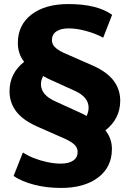

<svg xmlns="http://www.w3.org/2000/svg" viewBox="-20 -736 639 947"><path d="M281 191Q209 191 148 175Q87 159 47 132L93 16Q115 31 146.5 43.5Q178 56 213 63.5Q248 71 280 71Q319 71 341 56Q363 41 363 13Q363 -5 350 -19.5Q337 -34 306 -49L161 -113Q92 -144 59.5 -187Q27 -230 27 -286Q27 -374 99 -431Q68 -471 68 -524Q68 -613 135.5 -664.5Q203 -716 317 -716Q459 -716 533 -663L489 -550Q453 -570 405.5 -583Q358 -596 319 -596Q280 -596 258 -581Q236 -566 236 -538Q236 -520 249 -505.5Q262 -491 293 -476L439 -412Q508 -381 540.5 -338Q573 -295 573 -239Q573 -151 500 -93Q532 -53 532 -1Q532 88 464 139.5Q396 191 281 191ZM182 -320Q182 -268 253 -236L380 -178Q394 -172 407 -164Q417 -184 417 -205Q417 -258 347 -289L219 -347Q207 -353 193 -361Q182 -341 182 -320Z"/></svg>

Font: Nunito Sans Black
Style: Regular
Weight: 900
Designer: Vernon Adams
Foundry: Vernon Adams
Version: Version 3.006; ttfautohint (v1.8.3)